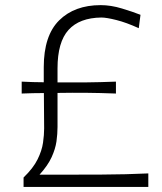

<svg xmlns="http://www.w3.org/2000/svg" viewBox="-20 -736 638 756"><path d="M72.8 0H564V-53.2Q519 -51.3 474.6 -50Q430.2 -48.8 378.7 -48.6Q327.1 -48.3 259.8 -48.3H135.7Q168.5 -84.5 183.3 -117.2Q198.2 -149.9 202.4 -179.4Q206.5 -209 206.5 -236.3V-370.1Q265.6 -371.1 318.8 -370.6Q372.1 -370.1 436.5 -367.7V-414.6Q372.1 -412.1 319.1 -411.6Q266.1 -411.1 206.5 -411.6V-466.8Q206.5 -570.3 249.8 -618.2Q293 -666 379.4 -667Q398.9 -667 438 -657.2Q477.1 -647.5 526.4 -625L533.2 -677.7Q503.4 -689.5 460 -702.6Q416.5 -715.8 376.5 -715.8Q273.4 -715.8 212.9 -655.8Q152.3 -595.7 152.3 -471.2V-412.1Q131.3 -412.1 109.6 -412.8Q87.9 -413.6 65.4 -414.6V-367.7Q87.9 -368.7 109.9 -369.1Q131.8 -369.6 152.8 -369.6L153.8 -230Q153.8 -205.1 149.4 -174.1Q145 -143.1 127.9 -108.4Q110.8 -73.7 72.8 -37.1Z"/></svg>

Font: Pinar-VF-FD
Style: Regular
Weight: 300
Designer: Amin Abedi
Version: Version 3.0